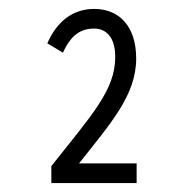

<svg xmlns="http://www.w3.org/2000/svg" viewBox="-20 -656 415 430"><path d="M95 -246H286V-290H157C228 -380 285 -443 285 -525C285 -596 248 -636 191 -636C142 -636 107 -607 86 -559L121 -538C139 -578 161 -592 191 -592C218 -592 239 -572 238 -526C237 -454 187 -400 95 -284Z"/></svg>

Font: Inconsolata Condensed Thin
Style: Regular
Weight: 100
Width: 3
Monospace: yes
Designer: Raph Levien, Cyreal, Brenton Simpson
Foundry: Raph Levien, Cyreal, Google
Version: Version 3.100